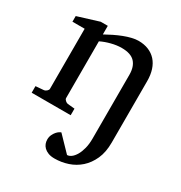

<svg xmlns="http://www.w3.org/2000/svg" viewBox="-170 -615 907 964"><g transform="rotate(30 283.5 -132.5)"><path d="M493.2 16.1Q493.2 71.8 475.1 111.8Q457 151.9 427.7 178Q398.4 204.1 360.8 216.6Q323.2 229 284.2 229Q262.2 229 247.3 223.1Q232.4 217.3 222.9 208Q213.4 198.7 209.2 187.3Q205.1 175.8 205.1 164.1Q205.1 148.9 210.9 136.5Q216.8 124 224.1 115.7Q231.4 107.4 238.8 102.8Q246.1 98.1 249 98.1L330.1 182.1Q341.8 182.1 354 173.1Q366.2 164.1 376.5 146.7Q386.7 129.4 393.3 104.2Q399.9 79.1 399.9 46.9V-323.2Q399.9 -370.6 376.2 -395.8Q352.5 -420.9 299.8 -420.9Q271.5 -420.9 240 -412.8Q208.5 -404.8 183.1 -392.1V-63Q183.1 -56.2 190.7 -49.6Q198.2 -43 205.1 -42L246.1 -38.1V0H20V-38.1L67.9 -42Q74.7 -43 82.3 -49.6Q89.8 -56.2 89.8 -63V-411.1H19V-443.8L142.1 -481.9H183.1V-432.1Q204.1 -443.8 227.1 -455.1Q250 -466.3 272.7 -475.1Q295.4 -483.9 316.7 -489Q337.9 -494.1 355 -494.1Q387.7 -494.1 413.3 -483.6Q439 -473.1 456.8 -453.4Q474.6 -433.6 483.9 -405Q493.2 -376.5 493.2 -339.8Z"/></g></svg>

Font: Charis SIL
Style: Regular
Weight: 400
Foundry: SIL International
Version: Version 4.112